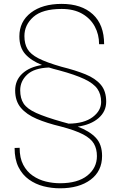

<svg xmlns="http://www.w3.org/2000/svg" viewBox="-20 -741 637 1002"><path d="M512.7 72.8Q512.7 152.3 452.6 197Q392.6 241.7 293 241.7Q249 241.7 207 231Q165 220.2 130.9 195.8Q96.7 171.4 76.4 130.9Q56.2 90.3 56.2 31.2L82.5 30.3Q82.5 83.5 101.3 119.1Q120.1 154.8 151.1 176Q182.1 197.3 219.2 206.3Q256.3 215.3 293 215.3Q385.7 215.3 435.8 175.3Q485.8 135.3 485.8 73.7Q485.8 36.1 470.2 9Q454.6 -18.1 413.8 -39.6Q373 -61 296.4 -81.1Q225.1 -98.1 171.6 -120.8Q118.2 -143.6 88.6 -178.7Q59.1 -213.9 59.1 -269Q59.1 -322.3 96.4 -356.9Q133.8 -391.6 199.2 -401.9Q142.6 -424.3 111.8 -458.7Q81.1 -493.2 81.1 -551.3Q81.1 -628.4 141.1 -674.6Q201.2 -720.7 301.8 -720.7Q405.3 -720.7 464.4 -666.5Q523.4 -612.3 523.4 -510.3H497.1Q497.1 -561 474.6 -602.8Q452.1 -644.5 408.7 -669.4Q365.2 -694.3 301.8 -694.3Q201.2 -694.3 154.3 -652.8Q107.4 -611.3 107.4 -552.7Q107.4 -512.7 123.3 -485.4Q139.2 -458 180.9 -436.5Q222.7 -415 300.8 -392.6Q373.5 -374.5 425.8 -353.3Q478 -332 506.1 -298.8Q534.2 -265.6 534.2 -210.4Q534.2 -159.2 494.1 -124.5Q454.1 -89.8 385.7 -80.1Q446.8 -57.1 479.7 -22.5Q512.7 12.2 512.7 72.8ZM304.7 -105Q322.8 -100.1 338.4 -95.7Q419.4 -96.7 463.6 -129.9Q507.8 -163.1 507.8 -209Q507.8 -249.5 488 -277.6Q468.3 -305.7 420.4 -328.4Q372.6 -351.1 288.1 -374Q258.3 -381.3 235.4 -388.7Q158.2 -385.7 121.8 -351.6Q85.4 -317.4 85.4 -270Q85.4 -227.5 103.5 -200.2Q121.6 -172.9 169.2 -151.4Q216.8 -129.9 304.7 -105Z"/></svg>

Font: Vazirmatn RD Thin
Style: Regular
Weight: 100
Designer: Saber Rastikerdar
Foundry: Saber Rastikerdar
Version: Version 32.102